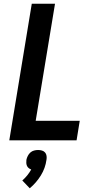

<svg xmlns="http://www.w3.org/2000/svg" viewBox="-20 -755 540 1033"><path d="M30 0 151 -735H276L172 -105H409L392 0ZM140 258 100 216Q115 203 127 188Q139 173 148 157Q140 154 134 149Q128 144 125 137Q122 130 121.5 122Q121 114 122 105Q124 95 129.5 84Q135 73 143.5 65.5Q152 58 163 55Q174 52 185 52Q196 52 206 55Q216 58 222.5 65.5Q229 73 230.5 84Q232 95 230 105Q227 127 219.5 148Q212 169 200 188.5Q188 208 173 225.5Q158 243 140 258Z"/></svg>

Font: Iosevka Curly Extrabold
Style: Italic
Weight: 800
Italic angle: -9°
Monospace: yes
Designer: Belleve Invis
Foundry: Belleve Invis
Version: Version 22.1.2; ttfautohint (v1.8.4)